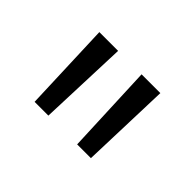

<svg xmlns="http://www.w3.org/2000/svg" viewBox="-58 -817 434 434"><g transform="rotate(45 159.5 -599.5)"><path d="M206 -492 197 -707H257L250 -492ZM70 -492 62 -707H122L114 -492Z"/></g></svg>

Font: Onest ExtraLight
Style: Regular
Weight: 250
Designer: Dmitri Voloshin, Andrey Kudryavtsev
Foundry: Dmitri Voloshin, Andrey Kudryavtsev
Version: Version 1.000;gftools[0.9.33]